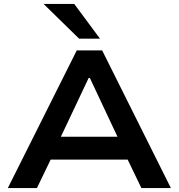

<svg xmlns="http://www.w3.org/2000/svg" viewBox="-20 -963 916 983"><path d="M20 0 373 -705H503L855 0H704L609 -197L674 -146H200L264 -197L169 0ZM434 -564 277 -232 246 -263H627L596 -232L440 -564ZM385 -765 203 -943H360L492 -765Z"/></svg>

Font: Nunito Sans 7pt SemiExpanded
Style: Bold
Weight: 700
Width: 6
Designer: Vernon Adams
Foundry: Vernon Adams
Version: Version 3.101;gftools[0.9.27]